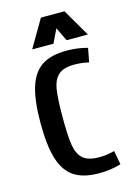

<svg xmlns="http://www.w3.org/2000/svg" viewBox="-125 -893 688 969"><g transform="rotate(-15 219.0 -408.5)"><path d="M48.8 -311.5Q48.8 -430.7 70.8 -500Q92.8 -569.3 140.6 -600.6Q188.5 -631.8 270.5 -631.8Q328.1 -631.8 378.9 -617.2L365.2 -544.9Q327.1 -553.7 290 -553.7Q233.4 -553.7 206.5 -529.8Q179.7 -505.9 171.9 -457Q164.1 -408.2 164.1 -311.5Q164.1 -214.8 171.9 -166Q179.7 -117.2 206.5 -93.3Q233.4 -69.3 291 -69.3Q331.1 -69.3 371.1 -80.1L384.8 -7.8Q332 8.8 270.5 8.8Q188.5 8.8 140.6 -22.5Q92.8 -53.7 70.8 -123Q48.8 -192.4 48.8 -311.5ZM395.5 -682.6H284.2L250 -753.9L215.8 -682.6H104.5L188.5 -826.2H311.5Z"/></g></svg>

Font: Sudo
Style: Bold
Weight: 700
Monospace: yes
Designer: Jens Kutilek
Foundry: Jens Kutilek
Version: Version 0.040